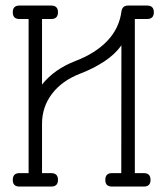

<svg xmlns="http://www.w3.org/2000/svg" viewBox="-20 -685 610 705"><path d="M520 -664.6H450.2C435.9 -664.6 427.7 -657.1 425.8 -642.1C420.2 -601.1 403 -565.3 374 -534.9C345.1 -504.5 306.3 -480 257.8 -461.4C205.4 -441.2 164.2 -412.3 134.3 -374.5V-615.2H168C184.6 -615.2 192.9 -623.5 192.9 -640.1C192.9 -656.4 184.6 -664.6 168 -664.6H51.3C35 -664.6 26.9 -656.4 26.9 -640.1C26.9 -623.5 35 -615.2 51.3 -615.2H85V-49.3H51.3C35 -49.3 26.9 -41 26.9 -24.4C26.9 -8.1 35 0 51.3 0H168C184.6 0 192.9 -8.1 192.9 -24.4C192.9 -41 184.6 -49.3 168 -49.3H134.3V-230.5C134.3 -271.8 146.6 -308.6 171.1 -340.8C195.7 -373 230.5 -397.8 275.4 -415C307 -427.1 336 -441.8 362.5 -459.2C389.1 -476.6 410.2 -496.4 425.8 -518.6L425.3 -49.3H391.1C374.8 -49.3 366.7 -41 366.7 -24.4C366.7 -8.1 374.8 0 391.1 0H508.3C524.6 0 532.7 -8.1 532.7 -24.4C532.7 -41 524.6 -49.3 508.3 -49.3H475.1V-615.2H520C536.6 -615.2 544.9 -623.5 544.9 -640.1C544.9 -656.4 536.6 -664.6 520 -664.6Z"/></svg>

Font: Nathan
Style: Regular
Weight: 400
Designer: Peter Wiegel
Foundry: Peter Wiegel
Version: Version 1.001 2009